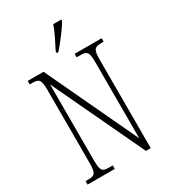

<svg xmlns="http://www.w3.org/2000/svg" viewBox="-222 -1038 1013 1145"><g transform="rotate(-30 284.5 -465.5)"><path d="M267 -784V-771H278C318 -817 371 -886 390 -921V-931H335C320 -886 296 -841 267 -784ZM34 0H221V-24H196C148 -24 139 -35 139 -109V-629L436 0H469V-605C469 -679 479 -690 526 -690H543V-714H357V-690H382C429 -690 439 -679 439 -606V-85L143 -714H34V-690H52C98 -690 109 -679 109 -606V-109C109 -35 99 -24 51 -24H34Z"/></g></svg>

Font: Noto Serif Sinhala ExtraCondensed ExtraLight
Style: Regular
Weight: 200
Width: 2
Designer: Jelle Bosma - Monotype Design Team
Foundry: Monotype Imaging Inc.
Version: Version 2.007